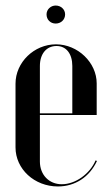

<svg xmlns="http://www.w3.org/2000/svg" viewBox="-20 -664 398 693"><path d="M148 -612C148 -593 162 -579 181 -579C200 -579 215 -593 215 -612C215 -630 200 -644 181 -644C163 -644 148 -630 148 -612ZM36 -362V-132C36 -54 104 9 189 9C251 9 303 -25 330 -83L325 -85C304 -36 252 1 203 1C157 1 124 -33 124 -81V-249H329V-363C329 -438 261 -504 182 -504C103 -504 36 -439 36 -362ZM124 -255V-426C124 -469 147 -498 184 -498C219 -498 241 -470 241 -426V-255Z"/></svg>

Font: Moniqa SemBd Display
Style: Regular
Weight: 600
Designer: Rajesh Rajput
Foundry: Rajesh Rajput
Version: Version 1.000